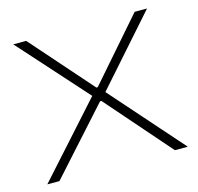

<svg xmlns="http://www.w3.org/2000/svg" viewBox="-82 -603 709 689"><g transform="rotate(-15 272.5 -258.5)"><path d="M12 0 250 -265 24 -517H72L272 -290H277L475 -517H521L299 -266L534 0H486L277 -239H272L57 0Z"/></g></svg>

Font: Mona Sans Expanded ExtraLight
Style: Regular
Weight: 200
Width: 7
Designer: Deni Anggara
Foundry: GitHub
Version: Version 1.001;gftools[0.9.33]